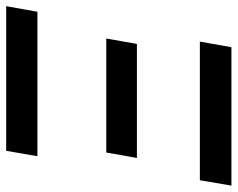

<svg xmlns="http://www.w3.org/2000/svg" viewBox="-92 -658 751 606"><g transform="rotate(90 283.0 -355.5)"><path d="M17.6 -98.6H473.6L456.5 0H0ZM119.1 -412.6H479L461.9 -315.9H102.1ZM129.4 -710.9H566.4L549.3 -611.3H111.8Z"/></g></svg>

Font: Roboto Medium
Style: Italic
Weight: 500
Italic angle: -12°
Designer: Google
Version: Version 2.134; 2016